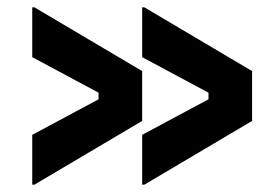

<svg xmlns="http://www.w3.org/2000/svg" viewBox="-20 -510 760 524"><path d="M368 -6V-142L549 -239V-257L368 -354V-490H374L668 -316V-180L374 -6ZM68 -6V-142L249 -239V-257L68 -354V-490H74L368 -316V-180L74 -6Z"/></svg>

Font: Space 7353
Style: Regular
Weight: 400
Designer: Christine Claussen + Ruben Lyon  (Space 7353)
Version: Version 1.000;FEAKit 1.0